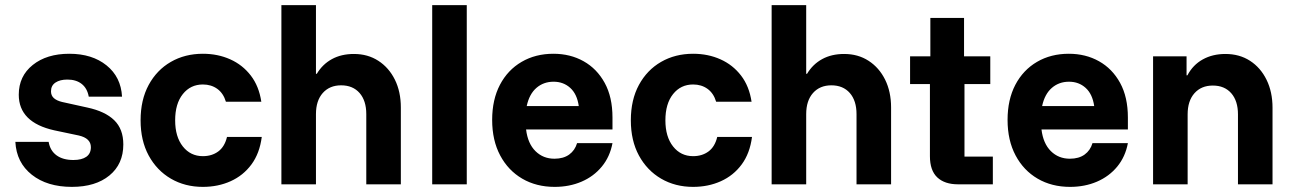

<svg xmlns="http://www.w3.org/2000/svg" viewBox="-20 -720 5050 750"><path d="M260.8 10Q164.2 10 104.2 -37.5Q44.2 -85 40 -165.8H170Q175.8 -131.7 200.8 -113.3Q225.8 -95 266.7 -95Q299.2 -95 317.1 -107.5Q335 -120 335 -145Q335 -180 287.5 -190.8L192.5 -210.8Q53.3 -241.7 53.3 -350Q53.3 -422.5 107.9 -466.2Q162.5 -510 250.8 -510Q340 -510 396.2 -464.6Q452.5 -419.2 456.7 -342.5H326.7Q320.8 -375 299.2 -392.1Q277.5 -409.2 243.3 -409.2Q214.2 -409.2 196.7 -397.5Q179.2 -385.8 179.2 -363.3Q179.2 -346.7 190.4 -336.7Q201.7 -326.7 222.5 -321.7L320.8 -300Q390.8 -285 426.2 -250.4Q461.7 -215.8 461.7 -155.8Q461.7 -79.2 407.5 -34.6Q353.3 10 260.8 10Z M772.5 10Q702.5 10 647.5 -22.1Q592.5 -54.2 560.8 -112.5Q529.2 -170.8 529.2 -250Q529.2 -330 560.8 -388.3Q592.5 -446.7 647.5 -478.3Q702.5 -510 772.5 -510Q830.8 -510 879.2 -488.3Q927.5 -466.7 959.6 -425Q991.7 -383.3 1000.8 -322.5H862.5Q852.5 -355.8 828.8 -372.9Q805 -390 772.5 -390Q724.2 -390 694.2 -352.5Q664.2 -315 664.2 -250Q664.2 -185.8 694.2 -147.9Q724.2 -110 772.5 -110Q807.5 -110 832.5 -128.3Q857.5 -146.7 866.7 -185H1002.5Q994.2 -120.8 962.1 -77.5Q930 -34.2 880.8 -12.1Q831.7 10 772.5 10Z M1079.2 0V-700H1214.2V-431.7H1217.5Q1240 -469.2 1276.7 -489.2Q1313.3 -509.2 1362.5 -509.2Q1416.7 -509.2 1457.9 -482.5Q1499.2 -455.8 1522.5 -408.8Q1545.8 -361.7 1545.8 -300V0H1410.8V-274.2Q1410.8 -326.7 1384.6 -356.7Q1358.3 -386.7 1312.5 -386.7Q1267.5 -386.7 1240.8 -356.7Q1214.2 -326.7 1214.2 -274.2V0Z M1668.3 0V-700H1803.3V0Z M2146.7 10Q2075 10 2020 -22.1Q1965 -54.2 1933.8 -112.9Q1902.5 -171.7 1902.5 -251.7Q1902.5 -330.8 1932.9 -388.8Q1963.3 -446.7 2017.5 -478.3Q2071.7 -510 2141.7 -510Q2207.5 -510 2259.6 -480.8Q2311.7 -451.7 2342.1 -396.2Q2372.5 -340.8 2372.5 -260.8V-214.2H2035Q2041.7 -159.2 2071.7 -129.6Q2101.7 -100 2145.8 -100Q2180.8 -100 2203.3 -116.2Q2225.8 -132.5 2234.2 -160.8H2372.5Q2362.5 -107.5 2330.8 -69.2Q2299.2 -30.8 2251.7 -10.4Q2204.2 10 2146.7 10ZM2037.5 -305.8H2240.8Q2234.2 -352.5 2207.5 -376.7Q2180.8 -400.8 2142.5 -400.8Q2103.3 -400.8 2075.4 -376.7Q2047.5 -352.5 2037.5 -305.8Z M2687.5 10Q2617.5 10 2562.5 -22.1Q2507.5 -54.2 2475.8 -112.5Q2444.2 -170.8 2444.2 -250Q2444.2 -330 2475.8 -388.3Q2507.5 -446.7 2562.5 -478.3Q2617.5 -510 2687.5 -510Q2745.8 -510 2794.2 -488.3Q2842.5 -466.7 2874.6 -425Q2906.7 -383.3 2915.8 -322.5H2777.5Q2767.5 -355.8 2743.8 -372.9Q2720 -390 2687.5 -390Q2639.2 -390 2609.2 -352.5Q2579.2 -315 2579.2 -250Q2579.2 -185.8 2609.2 -147.9Q2639.2 -110 2687.5 -110Q2722.5 -110 2747.5 -128.3Q2772.5 -146.7 2781.7 -185H2917.5Q2909.2 -120.8 2877.1 -77.5Q2845 -34.2 2795.8 -12.1Q2746.7 10 2687.5 10Z M2994.2 0V-700H3129.2V-431.7H3132.5Q3155 -469.2 3191.7 -489.2Q3228.3 -509.2 3277.5 -509.2Q3331.7 -509.2 3372.9 -482.5Q3414.2 -455.8 3437.5 -408.8Q3460.8 -361.7 3460.8 -300V0H3325.8V-274.2Q3325.8 -326.7 3299.6 -356.7Q3273.3 -386.7 3227.5 -386.7Q3182.5 -386.7 3155.8 -356.7Q3129.2 -326.7 3129.2 -274.2V0Z M3722.5 0Q3670 0 3641.2 -27.1Q3612.5 -54.2 3612.5 -110V-391.7H3535V-500H3614.2V-650H3745.8V-500H3848.3V-391.7H3747.5V-108.3H3858.3V0Z M4160 10Q4088.3 10 4033.3 -22.1Q3978.3 -54.2 3947.1 -112.9Q3915.8 -171.7 3915.8 -251.7Q3915.8 -330.8 3946.2 -388.8Q3976.7 -446.7 4030.8 -478.3Q4085 -510 4155 -510Q4220.8 -510 4272.9 -480.8Q4325 -451.7 4355.4 -396.2Q4385.8 -340.8 4385.8 -260.8V-214.2H4048.3Q4055 -159.2 4085 -129.6Q4115 -100 4159.2 -100Q4194.2 -100 4216.7 -116.2Q4239.2 -132.5 4247.5 -160.8H4385.8Q4375.8 -107.5 4344.2 -69.2Q4312.5 -30.8 4265 -10.4Q4217.5 10 4160 10ZM4050.8 -305.8H4254.2Q4247.5 -352.5 4220.8 -376.7Q4194.2 -400.8 4155.8 -400.8Q4116.7 -400.8 4088.8 -376.7Q4060.8 -352.5 4050.8 -305.8Z M4484.2 0V-500H4615V-425.8H4618.3Q4640 -466.7 4678.3 -487.9Q4716.7 -509.2 4766.7 -509.2Q4821.7 -509.2 4862.9 -482.5Q4904.2 -455.8 4927.5 -408.3Q4950.8 -360.8 4950.8 -299.2V0H4815.8V-273.3Q4815.8 -325.8 4789.6 -355.8Q4763.3 -385.8 4717.5 -385.8Q4672.5 -385.8 4645.8 -355.8Q4619.2 -325.8 4619.2 -273.3V0Z"/></svg>

Font: Funnel Sans Light
Style: Bold
Weight: 700
Version: Version 1.000